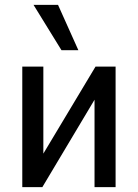

<svg xmlns="http://www.w3.org/2000/svg" viewBox="-20 -764 563 784"><path d="M71 0V-492H157V-90H129L370 -492H452V0H366V-402H393L153 0ZM231 -559 117 -744H217L300 -559Z"/></svg>

Font: Nunito Sans 10pt Condensed SemiBold
Style: Regular
Weight: 600
Width: 3
Designer: Vernon Adams
Foundry: Vernon Adams
Version: Version 3.101;gftools[0.9.27]